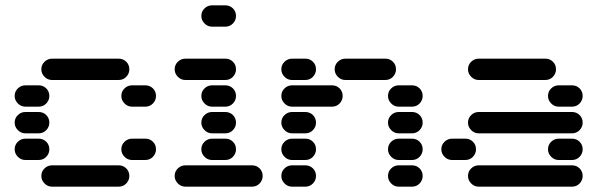

<svg xmlns="http://www.w3.org/2000/svg" viewBox="-20 -710 2240 720"><path d="M135 -50Q135 -34 147 -22Q159 -10 175 -10H425Q442 -10 453.5 -22Q465 -34 465 -50Q465 -67 453.5 -78.5Q442 -90 425 -90H175Q159 -90 147 -78.5Q135 -67 135 -50ZM435 -150Q435 -134 447 -122Q459 -110 475 -110H525Q542 -110 553.5 -122Q565 -134 565 -150Q565 -167 553.5 -178.5Q542 -190 525 -190H475Q459 -190 447 -178.5Q435 -167 435 -150ZM35 -150Q35 -134 47 -122Q59 -110 75 -110H125Q142 -110 153.5 -122Q165 -134 165 -150Q165 -167 153.5 -178.5Q142 -190 125 -190H75Q59 -190 47 -178.5Q35 -167 35 -150ZM35 -250Q35 -234 47 -222Q59 -210 75 -210H125Q142 -210 153.5 -222Q165 -234 165 -250Q165 -267 153.5 -278.5Q142 -290 125 -290H75Q59 -290 47 -278.5Q35 -267 35 -250ZM435 -350Q435 -334 447 -322Q459 -310 475 -310H525Q542 -310 553.5 -322Q565 -334 565 -350Q565 -367 553.5 -378.5Q542 -390 525 -390H475Q459 -390 447 -378.5Q435 -367 435 -350ZM35 -350Q35 -334 47 -322Q59 -310 75 -310H125Q142 -310 153.5 -322Q165 -334 165 -350Q165 -367 153.5 -378.5Q142 -390 125 -390H75Q59 -390 47 -378.5Q35 -367 35 -350ZM135 -450Q135 -434 147 -422Q159 -410 175 -410H425Q442 -410 453.5 -422Q465 -434 465 -450Q465 -467 453.5 -478.5Q442 -490 425 -490H175Q159 -490 147 -478.5Q135 -467 135 -450Z M635 -50Q635 -34 647 -22Q659 -10 675 -10H925Q942 -10 953.5 -22Q965 -34 965 -50Q965 -67 953.5 -78.5Q942 -90 925 -90H675Q659 -90 647 -78.5Q635 -67 635 -50ZM735 -150Q735 -134 747 -122Q759 -110 775 -110H825Q842 -110 853.5 -122Q865 -134 865 -150Q865 -167 853.5 -178.5Q842 -190 825 -190H775Q759 -190 747 -178.5Q735 -167 735 -150ZM735 -250Q735 -234 747 -222Q759 -210 775 -210H825Q842 -210 853.5 -222Q865 -234 865 -250Q865 -267 853.5 -278.5Q842 -290 825 -290H775Q759 -290 747 -278.5Q735 -267 735 -250ZM735 -350Q735 -334 747 -322Q759 -310 775 -310H825Q842 -310 853.5 -322Q865 -334 865 -350Q865 -367 853.5 -378.5Q842 -390 825 -390H775Q759 -390 747 -378.5Q735 -367 735 -350ZM635 -450Q635 -434 647 -422Q659 -410 675 -410H825Q842 -410 853.5 -422Q865 -434 865 -450Q865 -467 853.5 -478.5Q842 -490 825 -490H675Q659 -490 647 -478.5Q635 -467 635 -450ZM735 -650Q735 -634 747 -622Q759 -610 775 -610H825Q842 -610 853.5 -622Q865 -634 865 -650Q865 -667 853.5 -678.5Q842 -690 825 -690H775Q759 -690 747 -678.5Q735 -667 735 -650Z M1435 -50Q1435 -34 1447 -22Q1459 -10 1475 -10H1525Q1542 -10 1553.5 -22Q1565 -34 1565 -50Q1565 -67 1553.5 -78.5Q1542 -90 1525 -90H1475Q1459 -90 1447 -78.5Q1435 -67 1435 -50ZM1035 -50Q1035 -34 1047 -22Q1059 -10 1075 -10H1125Q1142 -10 1153.5 -22Q1165 -34 1165 -50Q1165 -67 1153.5 -78.5Q1142 -90 1125 -90H1075Q1059 -90 1047 -78.5Q1035 -67 1035 -50ZM1435 -150Q1435 -134 1447 -122Q1459 -110 1475 -110H1525Q1542 -110 1553.5 -122Q1565 -134 1565 -150Q1565 -167 1553.5 -178.5Q1542 -190 1525 -190H1475Q1459 -190 1447 -178.5Q1435 -167 1435 -150ZM1035 -150Q1035 -134 1047 -122Q1059 -110 1075 -110H1125Q1142 -110 1153.5 -122Q1165 -134 1165 -150Q1165 -167 1153.5 -178.5Q1142 -190 1125 -190H1075Q1059 -190 1047 -178.5Q1035 -167 1035 -150ZM1435 -250Q1435 -234 1447 -222Q1459 -210 1475 -210H1525Q1542 -210 1553.5 -222Q1565 -234 1565 -250Q1565 -267 1553.5 -278.5Q1542 -290 1525 -290H1475Q1459 -290 1447 -278.5Q1435 -267 1435 -250ZM1035 -250Q1035 -234 1047 -222Q1059 -210 1075 -210H1125Q1142 -210 1153.5 -222Q1165 -234 1165 -250Q1165 -267 1153.5 -278.5Q1142 -290 1125 -290H1075Q1059 -290 1047 -278.5Q1035 -267 1035 -250ZM1435 -350Q1435 -334 1447 -322Q1459 -310 1475 -310H1525Q1542 -310 1553.5 -322Q1565 -334 1565 -350Q1565 -367 1553.5 -378.5Q1542 -390 1525 -390H1475Q1459 -390 1447 -378.5Q1435 -367 1435 -350ZM1035 -350Q1035 -334 1047 -322Q1059 -310 1075 -310H1225Q1242 -310 1253.5 -322Q1265 -334 1265 -350Q1265 -367 1253.5 -378.5Q1242 -390 1225 -390H1075Q1059 -390 1047 -378.5Q1035 -367 1035 -350ZM1235 -450Q1235 -434 1247 -422Q1259 -410 1275 -410H1425Q1442 -410 1453.5 -422Q1465 -434 1465 -450Q1465 -467 1453.5 -478.5Q1442 -490 1425 -490H1275Q1259 -490 1247 -478.5Q1235 -467 1235 -450ZM1035 -450Q1035 -434 1047 -422Q1059 -410 1075 -410H1125Q1142 -410 1153.5 -422Q1165 -434 1165 -450Q1165 -467 1153.5 -478.5Q1142 -490 1125 -490H1075Q1059 -490 1047 -478.5Q1035 -467 1035 -450Z M1735 -50Q1735 -34 1747 -22Q1759 -10 1775 -10H2125Q2142 -10 2153.5 -22Q2165 -34 2165 -50Q2165 -67 2153.5 -78.5Q2142 -90 2125 -90H1775Q1759 -90 1747 -78.5Q1735 -67 1735 -50ZM2035 -150Q2035 -134 2047 -122Q2059 -110 2075 -110H2125Q2142 -110 2153.5 -122Q2165 -134 2165 -150Q2165 -167 2153.5 -178.5Q2142 -190 2125 -190H2075Q2059 -190 2047 -178.5Q2035 -167 2035 -150ZM1635 -150Q1635 -134 1647 -122Q1659 -110 1675 -110H1725Q1742 -110 1753.5 -122Q1765 -134 1765 -150Q1765 -167 1753.5 -178.5Q1742 -190 1725 -190H1675Q1659 -190 1647 -178.5Q1635 -167 1635 -150ZM1735 -250Q1735 -234 1747 -222Q1759 -210 1775 -210H2125Q2142 -210 2153.5 -222Q2165 -234 2165 -250Q2165 -267 2153.5 -278.5Q2142 -290 2125 -290H1775Q1759 -290 1747 -278.5Q1735 -267 1735 -250ZM2035 -350Q2035 -334 2047 -322Q2059 -310 2075 -310H2125Q2142 -310 2153.5 -322Q2165 -334 2165 -350Q2165 -367 2153.5 -378.5Q2142 -390 2125 -390H2075Q2059 -390 2047 -378.5Q2035 -367 2035 -350ZM1735 -450Q1735 -434 1747 -422Q1759 -410 1775 -410H2025Q2042 -410 2053.5 -422Q2065 -434 2065 -450Q2065 -467 2053.5 -478.5Q2042 -490 2025 -490H1775Q1759 -490 1747 -478.5Q1735 -467 1735 -450Z"/></svg>

Font: Matrix Sans Raster
Style: Regular
Weight: 400
Designer: Brad Neil
Version: Version 1.100